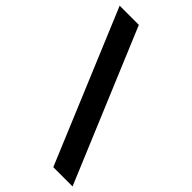

<svg xmlns="http://www.w3.org/2000/svg" viewBox="-247 -751 952 952"><g transform="rotate(45 229.0 -274.5)"><path d="M328.5 124.5H463.5L129.5 -674.5H-5Z"/></g></svg>

Font: Anek Malayalam Medium
Style: Bold
Weight: 700
Version: Version 1.003